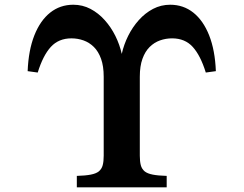

<svg xmlns="http://www.w3.org/2000/svg" viewBox="-20 -800 1040 820"><path d="M293 -779.8Q332.5 -779.8 366.5 -762Q400.4 -744.1 427.2 -714.1Q454.1 -684.1 472.7 -646.7Q491.2 -609.4 500 -569.8Q508.8 -609.4 527.3 -646.7Q545.9 -684.1 572.8 -714.1Q599.6 -744.1 633.5 -762Q667.5 -779.8 707 -779.8Q763.2 -779.8 805.7 -746.1Q848.1 -712.4 873.3 -648.9Q898.4 -585.4 901.9 -496.1L858.9 -490.2Q836.4 -563 803.2 -599.6Q770 -636.2 714.8 -636.2Q688 -636.2 663.3 -627.4Q638.7 -618.7 619.1 -599.4Q599.6 -580.1 588.4 -548.8Q577.1 -517.6 577.1 -472.2V-134.8Q577.1 -110.8 581.3 -94.7Q585.4 -78.6 598.1 -67.9Q609.9 -58.6 632.6 -54.2Q655.3 -49.8 691.9 -48.8V0H308.1V-48.8Q344.7 -49.8 367.4 -54.2Q390.1 -58.6 401.9 -67.9Q414.6 -78.6 418.7 -94.7Q422.9 -110.8 422.9 -134.8V-472.2Q422.9 -517.6 411.6 -548.8Q400.4 -580.1 380.9 -599.4Q361.3 -618.7 336.7 -627.4Q312 -636.2 285.2 -636.2Q230.5 -636.2 197 -599.6Q163.6 -563 141.1 -490.2L98.1 -496.1Q101.6 -585.4 126.7 -648.9Q151.9 -712.4 194.3 -746.1Q236.8 -779.8 293 -779.8Z"/></svg>

Font: BIZ UDMincho
Style: Bold
Weight: 700
Monospace: yes
Designer: TypeBank Co., Ltd.
Foundry: Morisawa Inc.
Version: Version 1.06